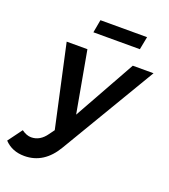

<svg xmlns="http://www.w3.org/2000/svg" viewBox="-242 -842 1016 1157"><g transform="rotate(20 266.0 -263.0)"><path d="M49 200Q-30 200 -79 148L-12 57Q20 80 49 80Q106 80 145 24L169 -9L54 -535H187L258 -141L478 -535H611L250 72Q175 200 49 200ZM484 -643H186L201 -726H500Z"/></g></svg>

Font: Argentum Sans Medium
Style: Italic
Weight: 500
Italic angle: -11°
Designer: Julieta Ulanovsky (font), Cristiano Sobral (main changes and remaster)
Foundry: Julieta Ulanovsky (font), Cristiano Sobral (main changes and remaster)
Version: Version 2.007;June 15, 2022;FontCreator 14.0.0.2814 64-bit; 